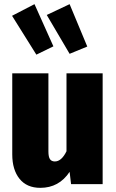

<svg xmlns="http://www.w3.org/2000/svg" viewBox="-20 -886 557 924"><path d="M474 0H322L315 -59Q264 18 174 18Q109 18 74 -25.5Q39 -69 39 -143V-533H213V-157Q213 -131 220.5 -120Q228 -109 244 -109Q276 -109 300 -158V-533H474ZM146 -866 237 -663 155 -623 38 -810ZM315 -866 400 -662 315 -627 205 -814Z"/></svg>

Font: Fira Sans Condensed ExtraBold
Style: Regular
Weight: 800
Width: 3
Designer: Carrois Corporate & Edenspiekermann AG
Foundry: Carrois Corporate GbR & Edenspiekermann AG
Version: Version 4.203